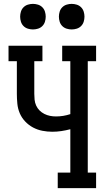

<svg xmlns="http://www.w3.org/2000/svg" viewBox="-20 -971 540 991"><path d="M278 0V-80H343V-304Q320 -298 297 -294.5Q274 -291 250 -291Q224 -291 198.5 -296Q173 -301 150.5 -313Q128 -325 110 -344Q92 -363 82 -386.5Q72 -410 69.5 -436Q67 -462 67 -487V-655H24V-735H199V-655H157V-487Q157 -472 158.5 -456.5Q160 -441 166.5 -426.5Q173 -412 184 -401Q195 -390 209 -383Q223 -376 238 -373Q253 -370 269 -370Q288 -370 306.5 -373Q325 -376 343 -382V-655H301V-735H476V-655H433V-80H476V0ZM350 -819Q337 -819 324 -823Q311 -827 301.5 -836.5Q292 -846 288 -859Q284 -872 284 -885Q284 -898 288 -911Q292 -924 301.5 -933.5Q311 -943 324 -947Q337 -951 350 -951Q363 -951 376 -947Q389 -943 398.5 -933.5Q408 -924 412 -911Q416 -898 416 -885Q416 -872 412 -859Q408 -846 398.5 -836.5Q389 -827 376 -823Q363 -819 350 -819ZM150 -819Q137 -819 124 -823Q111 -827 101.5 -836.5Q92 -846 88 -859Q84 -872 84 -885Q84 -898 88 -911Q92 -924 101.5 -933.5Q111 -943 124 -947Q137 -951 150 -951Q163 -951 176 -947Q189 -943 198.5 -933.5Q208 -924 212 -911Q216 -898 216 -885Q216 -872 212 -859Q208 -846 198.5 -836.5Q189 -827 176 -823Q163 -819 150 -819Z"/></svg>

Font: Iosevka Curly Slab Medium
Style: Regular
Weight: 500
Monospace: yes
Designer: Belleve Invis
Foundry: Belleve Invis
Version: Version 22.1.2; ttfautohint (v1.8.4)